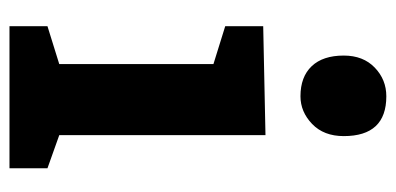

<svg xmlns="http://www.w3.org/2000/svg" viewBox="-235 -600 835 405"><g transform="rotate(90 182.5 -397.5)"><path d="M183.1 -794.9Q267.1 -794.9 267.1 -705.1Q267.1 -663.1 241.5 -638.4Q215.8 -613.8 183.1 -613.8Q142.1 -613.8 119.6 -637.5Q97.2 -661.1 97.2 -705.1Q97.2 -746.1 122.6 -770.5Q147.9 -794.9 183.1 -794.9ZM335 -80.1V0H35.2V-80.1L115.2 -105V-430.2L35.2 -455.1V-535.2L265.1 -540V-105Z"/></g></svg>

Font: Kadwa
Style: Bold
Weight: 700
Designer: Sol Matas
Foundry: Sol Matas
Version: Version 1.001;PS 001.000;hotconv 1.0.70;makeotf.lib2.5.58329